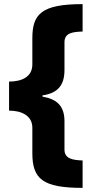

<svg xmlns="http://www.w3.org/2000/svg" viewBox="-20 -744 449 932"><path d="M381 168V35C333 33 293 27 293 -18V-155C293 -229 257 -263 186 -275V-281C256 -291 293 -326 293 -404V-539C293 -587 338 -589 381 -591V-724C180 -724 137 -675 137 -558V-431C137 -373 89 -348 24 -348V-207C87 -207 137 -181 137 -124V0C137 125 188 168 381 168Z"/></svg>

Font: Noto Sans Gujarati UI SemiCondensed Black
Style: Regular
Weight: 900
Width: 4
Designer: Jelle Bosma - Monotype Design Team, Universal Thirst
Foundry: Monotype Imaging Inc.
Version: Version 2.106